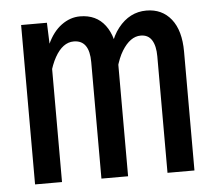

<svg xmlns="http://www.w3.org/2000/svg" viewBox="-45 -611 740 660"><g transform="rotate(-5 325.0 -281.0)"><path d="M507 0V-402Q507 -438 494.5 -458Q482 -478 456 -478Q420 -478 391.5 -432Q363 -386 352 -287L343 -372Q346 -462 385.5 -512Q425 -562 483 -562Q537 -562 568.5 -522.5Q600 -483 600 -410V0ZM50 0V-550H139L143 -443V0ZM279 0V-402Q279 -440 265.5 -459Q252 -478 225 -478Q187 -478 160 -430Q133 -382 122 -287L120 -375Q122 -434 141 -476Q160 -518 190 -540Q220 -562 254 -562Q310 -562 340.5 -521.5Q371 -481 371 -411V0Z"/></g></svg>

Font: Azeret Mono Thin
Style: Regular
Weight: 400
Version: Version 1.002